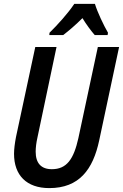

<svg xmlns="http://www.w3.org/2000/svg" viewBox="-20 -955 631 985"><path d="M233 -775H304C334 -798 368 -827 403 -862C423 -829 447 -797 466 -775H532L534 -787C512 -825 480 -892 467 -935H361C330 -888 275 -827 234 -787ZM233 10C386 10 457 -85 489 -235L591 -714H482L382 -246C358 -138 322 -87 246 -87C191 -87 163 -118 163 -177C163 -196 166 -223 172 -249L270 -714H161L62 -252C56 -221 52 -189 52 -166C52 -56 116 10 233 10Z"/></svg>

Font: Noto Sans Display SemiCondensed Medium
Style: Italic
Weight: 500
Width: 4
Italic angle: -12°
Designer: Monotype Design Team
Foundry: Monotype Imaging Inc.
Version: Version 1.900